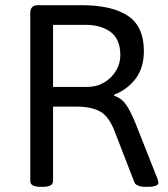

<svg xmlns="http://www.w3.org/2000/svg" viewBox="-20 -720 650 742"><path d="M137 2Q97 2 97 -20V-670Q97 -700 127 -700H295Q412 -700 474 -659Q536 -618 536 -523Q536 -459 505 -417Q474 -375 421 -354V-350Q453 -340 472.5 -307.5Q492 -275 511 -225L589 -28Q592 -19 592 -14Q592 2 550 2H540Q525 2 514 -2.5Q503 -7 500 -14L424 -210Q402 -269 368 -288.5Q334 -308 275 -308H185V-20Q185 2 145 2ZM185 -384H317Q353 -384 382 -401Q411 -418 428 -446Q445 -474 445 -507Q445 -568 408 -596Q371 -624 310 -624H185Z"/></svg>

Font: Asap
Style: Regular
Weight: 400
Designer: Pablo Cosgaya
Foundry: Omnibus-Type
Version: Version 3.001